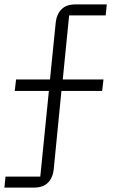

<svg xmlns="http://www.w3.org/2000/svg" viewBox="-23 -718 529 872"><path d="M2 84H160L199 -305H44L50 -357H204L230 -615Q234 -653 256 -675.5Q278 -698 320 -698H462L457 -648H291L262 -357H447L441 -305H256L221 51Q217 89 195 111.5Q173 134 131 134H-3Z"/></svg>

Font: IBM Plex Sans Devanagari Light
Style: Regular
Weight: 300
Designer: Mike Abbink, Paul van der Laan, Pieter van Rosmalen, Erin McLaughlin
Foundry: Bold Monday
Version: Version 1.1